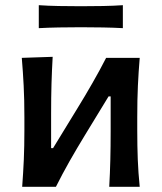

<svg xmlns="http://www.w3.org/2000/svg" viewBox="-20 -720 623 740"><path d="M65.5 0Q69.5 -54.5 71.8 -105.2Q74 -156 74 -218V-268Q74 -337 71.2 -390Q68.5 -443 64 -497L183 -501Q180 -448.5 178.5 -397.8Q177 -347 177 -281V-149H184.5L277.5 -301Q308 -350.5 336.2 -399.8Q364.5 -449 389 -497H518.5Q514 -443 511.5 -390Q509 -337 509 -268V-218Q509 -156 511 -105.2Q513 -54.5 518.5 0H401Q404 -53.5 405.2 -103.5Q406.5 -153.5 406.5 -214.5V-348.5H398.5L307 -198.5Q276.5 -148.5 248.2 -98.8Q220 -49 195.5 0ZM129.5 -611.5V-700Q166 -697.5 206.8 -696.8Q247.5 -696 291.5 -696Q336 -696 376.5 -696.8Q417 -697.5 453.5 -700V-611.5Q417 -613.5 376.5 -614.2Q336 -615 291.5 -615Q247.5 -615 206.8 -614.2Q166 -613.5 129.5 -611.5Z"/></svg>

Font: Commissioner Flair Medium
Style: Regular
Weight: 500
Designer: Kostas Bartsokas
Foundry: Kostas Bartsokas
Version: Version 1.000; ttfautohint (v1.8.3)